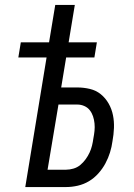

<svg xmlns="http://www.w3.org/2000/svg" viewBox="-20 -755 540 775"><path d="M82 0 168 -523H54L64 -584H178L203 -735H282L257 -584H371L361 -523H247L227 -402H291Q318 -402 343 -396Q368 -390 387 -374.5Q406 -359 418.5 -337Q431 -315 436 -290Q441 -265 440 -238.5Q439 -212 434 -185Q431 -162 424 -139.5Q417 -117 405.5 -95.5Q394 -74 377 -55Q360 -36 339 -23.5Q318 -11 294 -5.5Q270 0 247 0ZM172 -70H247Q261 -70 276.5 -74.5Q292 -79 304 -89Q316 -99 325.5 -112Q335 -125 341.5 -139Q348 -153 351.5 -167.5Q355 -182 357 -197Q360 -212 361.5 -227Q363 -242 361.5 -257Q360 -272 355.5 -285.5Q351 -299 342.5 -310Q334 -321 320.5 -327Q307 -333 292 -333H216Z"/></svg>

Font: Iosevka Term Curly
Style: Italic
Weight: 400
Italic angle: -9°
Designer: Belleve Invis
Foundry: Belleve Invis
Version: Version 32.3.0